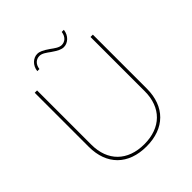

<svg xmlns="http://www.w3.org/2000/svg" viewBox="-231 -1003 1156 1156"><g transform="rotate(-45 347.5 -425.0)"><path d="M352 -821C317 -845 297 -855 276 -855C242 -855 208 -826 203 -781H221C226 -819 250 -837 277 -837C299 -837 321 -820 343 -804C378 -780 398 -770 419 -770C453 -770 487 -799 492 -844H474C469 -806 445 -788 418 -788C396 -788 374 -805 352 -821ZM348 5C502 5 595 -88 595 -240V-700H575V-238C575 -99 489 -14 348 -14C206 -14 120 -99 120 -238V-700H100V-240C100 -87 193 5 348 5Z"/></g></svg>

Font: Fixel Text Thin
Style: Regular
Weight: 100
Width: 4
Designer: AlfaBravo + MacPaw
Foundry: Kyrylo Tkachov, Marchela Mozhyna, Serhii Makarenko, Maria Weinstein, Zakhar Kryvoshyya
Version: Version 1.211